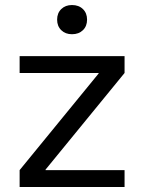

<svg xmlns="http://www.w3.org/2000/svg" viewBox="-20 -743 573 763"><path d="M58 0V-67L372 -451V-453H58V-520H475V-453L161 -69V-67H475V0ZM266 -607Q240 -607 223.5 -623Q207 -639 207 -665Q207 -691 223.5 -707Q240 -723 266 -723Q293 -723 309.5 -707Q326 -691 326 -665Q326 -639 309.5 -623Q293 -607 266 -607Z"/></svg>

Font: M PLUS 2
Style: Regular
Weight: 400
Designer: Coji Morishita
Foundry: UNDERFOREST DESIGN
Version: Version 1.001